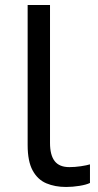

<svg xmlns="http://www.w3.org/2000/svg" viewBox="-20 -734 388 764"><path d="M243 10Q199 10 164.5 -4.5Q130 -19 110 -55.5Q90 -92 90 -157V-714H179V-165Q179 -117 197.5 -93Q216 -69 256 -69Q278 -69 301.5 -72.5Q325 -76 338 -80V-6Q324 1 296.5 5.5Q269 10 243 10Z"/></svg>

Font: Go Noto Kurrent-Regular
Style: Regular
Weight: 400
Designer: Monotype Design Team
Foundry: Monotype Imaging Inc.
Version: Version 2.012; ttfautohint (v1.8.4.7-5d5b)